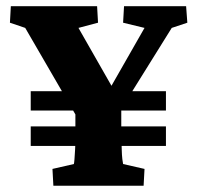

<svg xmlns="http://www.w3.org/2000/svg" viewBox="-20 -593 631 613"><path d="M78.1 -240.2V-301.8H509.8V-240.2ZM78.1 -127V-189.5H509.8V-127ZM528.3 -503.9 318.4 -167 367.2 -275.4V-175.8Q367.2 -165 367.7 -148.4Q368.2 -131.8 368.7 -114.7Q369.1 -97.7 370.6 -85Q372.1 -72.3 373 -69.3L441.4 -53.7L438.5 0H150.4L147.5 -53.7L215.8 -69.3Q216.8 -72.3 217.8 -85Q218.8 -97.7 219.7 -114.7Q220.7 -131.8 220.7 -148.4Q220.7 -165 220.7 -175.8V-275.4L255.9 -167L60.5 -503.9L11.7 -520.5L14.6 -573.2H290L293 -520.5L230.5 -503.9L348.6 -296.9H323.2L441.4 -503.9L373 -520.5L376 -573.2H574.2L578.1 -520.5Z"/></svg>

Font: Crimson Pro ExtraBold
Style: Regular
Weight: 800
Designer: Jacques Le Bailly
Foundry: Baron von Fonthausen
Version: Version 1.003